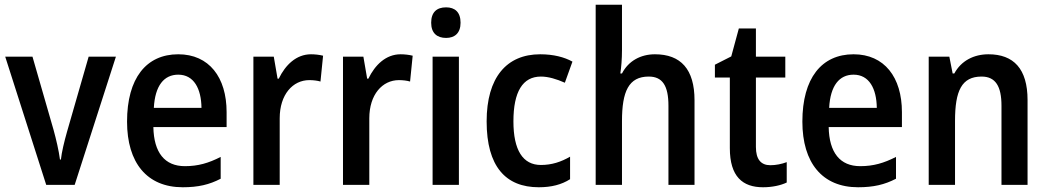

<svg xmlns="http://www.w3.org/2000/svg" viewBox="-20 -780 4424 810"><path d="M175 0H295L469 -541H354L263 -225C251 -183 240 -137 237 -107H233C228 -145 217 -192 206 -232L117 -541H2Z M732 -551C597 -551 516 -450 516 -267C516 -93 600 10 751 10C816 10 863 -1 911 -26V-118C860 -92 816 -79 760 -79C675 -79 629 -136 627 -244H936V-307C936 -454 862 -551 732 -551ZM732 -465C798 -465 829 -406 830 -325H629C634 -419 672 -465 732 -465Z M1292 -551C1230 -551 1184 -506 1156 -448H1151L1135 -541H1049V0H1160V-281C1160 -381 1215 -442 1285 -442C1301 -442 1319 -440 1332 -436L1343 -545C1327 -549 1308 -551 1292 -551Z M1670 -551C1608 -551 1562 -506 1534 -448H1529L1513 -541H1427V0H1538V-281C1538 -381 1593 -442 1663 -442C1679 -442 1697 -440 1710 -436L1721 -545C1705 -549 1686 -551 1670 -551Z M1862 -749C1823 -749 1799 -729 1799 -684C1799 -640 1824 -620 1862 -620C1898 -620 1923 -640 1923 -684C1923 -729 1899 -749 1862 -749ZM1916 -541H1805V0H1916Z M2253 10C2306 10 2349 -1 2385 -24V-119C2347 -97 2308 -84 2262 -84C2186 -84 2146 -146 2146 -268C2146 -393 2185 -457 2262 -457C2294 -457 2329 -446 2363 -431L2395 -520C2361 -539 2315 -551 2259 -551C2117 -551 2033 -453 2033 -268C2033 -78 2113 10 2253 10Z M2604 -760H2493V0H2604V-269C2604 -394 2632 -457 2717 -457C2775 -457 2800 -418 2800 -334V0H2910V-357C2910 -488 2852 -551 2743 -551C2683 -551 2631 -523 2604 -470H2597C2601 -495 2604 -532 2604 -568Z M3230 -83C3190 -83 3169 -108 3169 -160V-453H3293V-541H3169V-660H3097L3065 -542L2996 -507V-453H3059V-155C3059 -35 3113 10 3199 10C3238 10 3274 2 3299 -10V-96C3278 -88 3253 -83 3230 -83Z M3581 -551C3446 -551 3365 -450 3365 -267C3365 -93 3449 10 3600 10C3665 10 3712 -1 3760 -26V-118C3709 -92 3665 -79 3609 -79C3524 -79 3478 -136 3476 -244H3785V-307C3785 -454 3711 -551 3581 -551ZM3581 -465C3647 -465 3678 -406 3679 -325H3478C3483 -419 3521 -465 3581 -465Z M4150 -551C4089 -551 4035 -524 4006 -470H3999L3985 -541H3898V0H4009V-270C4009 -397 4037 -457 4121 -457C4180 -457 4205 -416 4205 -334V0H4315V-358C4315 -490 4256 -551 4150 -551Z"/></svg>

Font: Noto Sans UI SemiCondensed Medium
Style: Regular
Weight: 500
Width: 4
Designer: Monotype Design Team
Foundry: Monotype Imaging Inc.
Version: Version 1.901